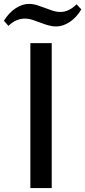

<svg xmlns="http://www.w3.org/2000/svg" viewBox="-76 -960 435 980"><path d="M79 -740H188V0H79ZM-56 -854Q-30 -896 4 -918Q38 -940 71 -940Q93 -940 113.5 -933.5Q134 -927 153.5 -919.5Q173 -912 192.5 -905.5Q212 -899 233 -899Q275 -899 315 -938L339 -912Q314 -870 279.5 -847.5Q245 -825 211 -825Q190 -825 169.5 -831Q149 -837 129.5 -844.5Q110 -852 90.5 -858.5Q71 -865 50 -865Q29 -865 8.5 -856.5Q-12 -848 -33 -828Z"/></svg>

Font: Encode Sans Narrow
Style: Medium
Weight: 500
Designer: Pablo Impallari, Andres Torresi
Foundry: Pablo Impallari, Andres Torresi
Version: Version 1.000; ttfautohint (v1.00) -l 8 -r 50 -G 200 -x 14 -